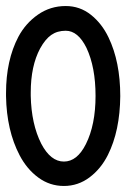

<svg xmlns="http://www.w3.org/2000/svg" viewBox="-20 -644 459 637"><path d="M198 -624Q245 -624 281.5 -595Q318 -566 340 -520Q379 -439 379 -325Q378 -210 338 -130Q315 -84 277 -55.5Q239 -27 192 -27Q145 -27 107 -55Q69 -83 45 -129Q2 -211 0 -325Q0 -330 0 -335Q0 -444 41 -522Q65 -567 106 -595.5Q147 -624 198 -624ZM198 -542Q170 -542 150 -528Q130 -514 113 -483Q82 -425 82 -337Q82 -332 82 -326Q84 -232 117 -167Q148 -108 192 -108Q236 -108 265 -166Q297 -230 297 -326Q297 -421 267 -485Q239 -542 198 -542Z"/></svg>

Font: Satisfactory Mid
Style: Regular
Weight: 400
Designer: Sadat Fauzi
Foundry: Intuisi Creative
Version: Version 001.000